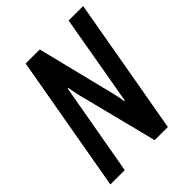

<svg xmlns="http://www.w3.org/2000/svg" viewBox="-196 -797 907 907"><g transform="rotate(-45 257.5 -343.5)"><path d="M10 0 131 -687H225L324 -288Q325 -283 327.5 -272Q330 -261 332 -250.5Q334 -240 334 -233H339Q341 -247 344.5 -267Q348 -287 351 -302L418 -687H515L394 0H306L204 -403Q201 -413 197.5 -432.5Q194 -452 192 -463H188Q185 -447 180.5 -421Q176 -395 172 -373L106 0Z"/></g></svg>

Font: Archivo ExtraCondensed Medium
Style: Italic
Weight: 500
Width: 2
Italic angle: -10°
Designer: Hector Gatti
Foundry: Omnibus-Type
Version: Version 2.001